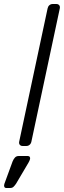

<svg xmlns="http://www.w3.org/2000/svg" viewBox="-73 -730 319 960"><path d="M41 0Q31 0 26 -6Q21 -12 23 -22L165 -688Q167 -698 174 -704Q181 -710 191 -710H208Q218 -710 223 -704Q228 -698 226 -688L84 -22Q82 -12 75 -6Q68 0 58 0ZM-41 210Q-49 210 -51.5 204Q-54 198 -51 189L-10 77Q-5 65 2 57.5Q9 50 21 50H66Q73 50 76 55Q79 60 77 66Q76 70 74 74.5Q72 79 69 84L7 189Q0 199 -6 204.5Q-12 210 -23 210Z"/></svg>

Font: Rubik Light
Style: Italic
Weight: 300
Italic angle: -12°
Designer: Hubert and Fischer
Foundry: Hubert and Fischer
Version: Version 2.300;gftools[0.9.30]